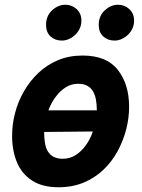

<svg xmlns="http://www.w3.org/2000/svg" viewBox="-20 -774 600 809"><path d="M226 15Q159 15 115.5 -13Q72 -41 51.5 -90Q31 -139 31 -202Q31 -250 43.5 -298Q56 -346 81 -389.5Q106 -433 142 -467Q178 -501 224.5 -520.5Q271 -540 328 -540Q429 -540 476.5 -479.5Q524 -419 524 -324Q524 -276 511.5 -228Q499 -180 475 -136Q451 -92 415 -58Q379 -24 332 -4.5Q285 15 226 15ZM245 -105Q275 -105 299.5 -121Q324 -137 342.5 -163Q361 -189 371 -220L166 -218Q166 -192 169.5 -171Q173 -150 182 -135.5Q191 -121 206.5 -113Q222 -105 245 -105ZM184 -309H388Q388 -335 384 -355.5Q380 -376 371 -390.5Q362 -405 347 -413Q332 -421 309 -421Q280 -421 256 -405.5Q232 -390 213.5 -364.5Q195 -339 184 -309ZM241 -603Q212 -603 193 -620.5Q174 -638 174 -669Q174 -707 199.5 -730.5Q225 -754 255 -754Q283 -754 303 -735.5Q323 -717 323 -687Q323 -662 310 -643Q297 -624 278.5 -613.5Q260 -603 241 -603ZM463 -603Q434 -603 415 -620.5Q396 -638 396 -669Q396 -707 421.5 -730.5Q447 -754 477 -754Q505 -754 525 -735.5Q545 -717 545 -687Q545 -662 532 -643Q519 -624 500.5 -613.5Q482 -603 463 -603Z"/></svg>

Font: Ubuntu Sans Mono
Style: Italic
Weight: 400
Italic angle: -13.5°
Monospace: yes
Designer: Dalton Maag Ltd
Foundry: Dalton Maag Ltd
Version: Version 1.006